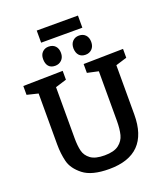

<svg xmlns="http://www.w3.org/2000/svg" viewBox="-178 -1132 1100 1265"><g transform="rotate(-20 372.0 -499.5)"><path d="M723 -702V-640L645 -616V-271Q645 11 368 11Q246 11 187 -35.5Q128 -82 114 -138Q100 -194 100 -259V-616L22 -635V-697L300 -702V-640L222 -616V-259Q222 -205 231 -168.5Q240 -132 272.5 -108Q305 -84 370 -84Q436 -84 469.5 -109.5Q503 -135 513 -174.5Q523 -214 523 -271V-618L445 -635V-697ZM205 -819Q205 -849 222.5 -866.5Q240 -884 266 -884Q296 -884 313 -866Q330 -848 330 -817Q330 -786 311.5 -768Q293 -750 266 -750Q236 -750 220.5 -768Q205 -786 205 -819ZM417 -817Q417 -848 434.5 -866Q452 -884 479 -884Q508 -884 525 -866Q542 -848 542 -817Q542 -786 524 -768Q506 -750 479 -750Q450 -750 434 -767.5Q418 -785 417 -817ZM230 -1010H519V-925H230Z"/></g></svg>

Font: Bitter Pro SemiBold
Style: Regular
Weight: 600
Designer: Sol Matas, and Bitter project Authors
Foundry: Sol Matas
Version: Version 1.010